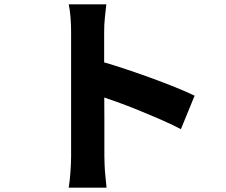

<svg xmlns="http://www.w3.org/2000/svg" viewBox="-20 -816 1040 883"><path d="M307 -98Q307 -118 307 -162.5Q307 -207 307 -264Q307 -321 307 -383Q307 -445 307 -503Q307 -561 307 -605.5Q307 -650 307 -671Q307 -699 304.5 -734Q302 -769 296 -796H469Q466 -769 462.5 -736.5Q459 -704 459 -671Q459 -647 459 -601Q459 -555 459 -497Q459 -439 459.5 -378Q460 -317 460 -260.5Q460 -204 460 -161Q460 -118 460 -98Q460 -84 461 -58Q462 -32 465 -3.5Q468 25 470 47H296Q301 17 304 -25Q307 -67 307 -98ZM427 -538Q477 -525 539 -504.5Q601 -484 665 -461Q729 -438 784.5 -415.5Q840 -393 875 -376L812 -222Q770 -244 719.5 -266Q669 -288 617.5 -309Q566 -330 517 -347.5Q468 -365 427 -379Z"/></svg>

Font: Noto Sans SC ExtraBold
Style: Regular
Weight: 800
Designer: Ryoko NISHIZUKA 西塚涼子 (kana, bopomofo & ideographs); Paul D. Hunt (Latin, Greek & Cyrillic); Sandoll Communications 산돌커뮤니
Foundry: Adobe
Version: Version 2.004-H2;hotconv 1.0.118;makeotfexe 2.5.65603